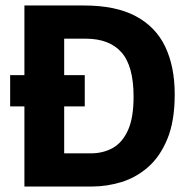

<svg xmlns="http://www.w3.org/2000/svg" viewBox="-20 -680 685 700"><path d="M69 0V-292H17V-406H69V-660H286Q402 -660 475 -621Q548 -582 582.5 -509.5Q617 -437 617 -336Q617 -238 590 -173Q563 -108 519 -70Q475 -32 422 -16Q369 0 316 0ZM289 -292H214V-121H312Q356 -121 391 -140.5Q426 -160 446.5 -205Q467 -250 467 -328Q467 -439 423 -489Q379 -539 292 -539H214V-406H289Z"/></svg>

Font: Bricolage Grotesque 96pt Bricolage Grotesque 48pt Regular
Style: Bold
Weight: 700
Designer: Mathieu Triay
Foundry: Atelier Triay
Version: Version 1.001; ttfautohint (v1.8.4.7-5d5b);gftools[0.9.33.de